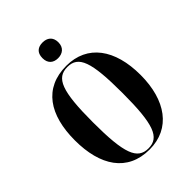

<svg xmlns="http://www.w3.org/2000/svg" viewBox="-264 -1058 1194 1194"><g transform="rotate(-45 333.5 -461.0)"><path d="M333 -794C372 -794 404 -816 404 -863C404 -912 372 -932 333 -932C293 -932 264 -912 264 -863C264 -816 293 -794 333 -794ZM334 10C518 10 622 -136 622 -358C622 -583 520 -725 335 -725C139 -725 45 -582 45 -359C45 -137 139 10 334 10ZM334 0C237 0 204 -83 204 -358C204 -634 237 -715 335 -715C432 -715 463 -634 463 -358C463 -82 430 0 334 0Z"/></g></svg>

Font: Noto Serif Display Condensed Extra
Style: Regular
Weight: 800
Width: 3
Designer: Monotype Design Team
Foundry: Monotype Imaging Inc.
Version: Version 1.900